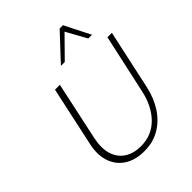

<svg xmlns="http://www.w3.org/2000/svg" viewBox="-249 -1048 1196 1196"><g transform="rotate(-45 348.5 -450.0)"><path d="M318 7Q242 7 189 -26.5Q136 -60 114.5 -121.5Q93 -183 111 -265L196 -658H239L156 -272Q140 -196 157 -141.5Q174 -87 218.5 -58.5Q263 -30 325 -30Q421 -30 485 -94.5Q549 -159 572 -266L658 -658H697L612 -266Q594 -184 554 -123Q514 -62 455 -27.5Q396 7 318 7ZM327 -737 486 -907H515L504 -882L361 -737ZM568 -737 488 -882 486 -907H515L601 -737Z"/></g></svg>

Font: Ysabeau ExtraLight
Style: Italic
Weight: 250
Italic angle: -12°
Version: Version 2.000;gftools[0.9.27.dev2+g8671c4b]